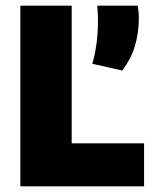

<svg xmlns="http://www.w3.org/2000/svg" viewBox="-20 -659 554 679"><path d="M233.5 0H52V-639H233.5ZM156 -152H489.5V0H156ZM467 -639Q468.5 -630.5 469.8 -619.2Q471 -608 471 -595Q471 -542 457 -496Q443 -450 412.5 -409.5L306.5 -433.5Q316 -466.5 321.2 -504.2Q326.5 -542 326.5 -587Q326.5 -600.5 325.8 -612.2Q325 -624 324 -639Z"/></svg>

Font: Anek Latin ExtraBold
Style: Regular
Weight: 800
Designer: Yesha Goshar
Foundry: Ek Type
Version: Version 1.003